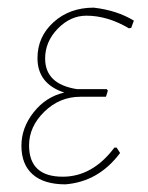

<svg xmlns="http://www.w3.org/2000/svg" viewBox="-20 -478 387 502"><path d="M151 4Q95 4 65.5 -22Q36 -48 36 -97Q36 -144 68 -184.5Q100 -225 148 -236Q78 -259 78 -326Q78 -382 120 -420Q162 -458 225 -458Q286 -451 330 -424L323 -405L317 -404Q261 -437 206 -437Q164 -437 131 -403Q98 -369 98 -325Q98 -258 181 -245H259L262 -241L257 -225H190Q136 -225 96 -186Q56 -147 56 -98Q56 -16 144 -16Q222 -16 279 -92H285L294 -78Q238 -3 151 4Z"/></svg>

Font: Alegreya Sans Thin
Style: Italic
Weight: 100
Italic angle: -7°
Designer: Juan Pablo del Peral
Foundry: Huerta Tipografica
Version: Version 2.007